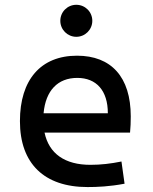

<svg xmlns="http://www.w3.org/2000/svg" viewBox="-20 -755 626 785"><path d="M337.9 9.8C377 9.8 427.7 7.8 489.3 -3.9L476.6 -94.7C433.6 -85.9 392.6 -81.1 349.6 -81.1C245.6 -81.1 180.2 -126.5 162.1 -212.9H511.7C513.7 -233.4 514.6 -254.9 514.6 -279.3C514.6 -440.4 434.6 -527.3 294.9 -527.3C146.5 -527.3 61.5 -428.7 61.5 -259.8C61.5 -85.9 161.1 9.8 337.9 9.8ZM158.2 -292C166.5 -384.3 215.8 -436.5 295.9 -436.5C374 -436.5 420.9 -384.8 420.9 -292ZM292 -604.5C328.1 -604.5 357.4 -633.8 357.4 -669.9C357.4 -706.5 328.1 -735.4 292 -735.4C255.9 -735.4 226.6 -706.5 226.6 -669.9C226.6 -633.8 255.9 -604.5 292 -604.5Z"/></svg>

Font: Cascadia Mono NF
Style: Regular
Weight: 400
Monospace: yes
Designer: Aaron Bell
Foundry: Saja Typeworks
Version: Version 2404.023